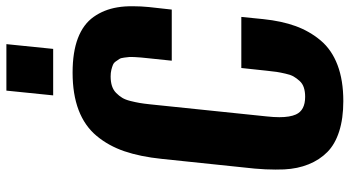

<svg xmlns="http://www.w3.org/2000/svg" viewBox="-262 -800 1074 589"><g transform="rotate(-90 274.5 -506.0)"><path d="M275.9 -879.4 290.5 -1022.9H433.1L418.5 -879.4ZM258.3 10.7Q205.1 10.7 165.5 -2Q126 -14.6 102.1 -38.3Q78.1 -62 64.5 -95.7Q50.8 -129.4 48.8 -170.9Q48.3 -183.6 48.3 -197.3Q48.3 -227.5 51.3 -261.2L81.1 -546.4Q87.9 -612.3 104.5 -660.9Q121.1 -709.5 151.6 -746.1Q182.1 -782.7 230.7 -801.3Q279.3 -819.8 345.7 -819.8Q408.7 -819.8 451.4 -803.5Q494.1 -787.1 516.6 -755.4Q539.1 -723.6 545.9 -682.6Q549.8 -660.2 549.3 -632.8Q549.3 -610.8 546.9 -585.9L539.1 -515.6H382.3L390.1 -590.3Q391.6 -605.5 392.1 -610.1Q392.6 -614.7 393.3 -627.9Q394 -641.1 393.6 -646Q393.1 -650.9 391.8 -661.4Q390.6 -671.9 387.7 -676Q384.8 -680.2 380.4 -686.8Q376 -693.4 369.6 -696Q363.3 -698.7 354.2 -700.9Q345.2 -703.1 334 -703.1Q317.4 -703.1 304.7 -699Q292 -694.8 283.2 -686Q274.4 -677.2 268.6 -667.7Q262.7 -658.2 258.8 -642.6Q254.9 -627 252.7 -614.3Q250.5 -601.6 248.5 -582.5L211.4 -224.6Q209 -203.1 209 -185.5Q209 -153.3 217.3 -134.8Q230 -106.4 271.5 -106.4Q287.6 -106.4 299.8 -110.4Q312 -114.3 320.3 -123.5Q328.6 -132.8 333.7 -141.6Q338.9 -150.4 342.5 -166.5Q346.2 -182.6 347.9 -193.6Q349.6 -204.6 351.6 -224.6L359.9 -302.2H516.6L509.8 -234.4Q503.9 -178.2 488.5 -135.7Q473.1 -93.3 444.6 -59.1Q416 -24.9 369.1 -7.1Q322.3 10.7 258.3 10.7Z"/></g></svg>

Font: Oswald
Style: Demi-Bold
Weight: 600
Designer: Vernon Adams
Foundry: Vernon Adams
Version: 3.0; ttfautohint (v0.94.23-7a4d-dirty) -l 8 -r 50 -G 200 -x 